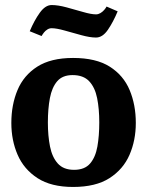

<svg xmlns="http://www.w3.org/2000/svg" viewBox="-20 -732 584 762"><path d="M270 10Q183 10 129 -25Q75 -60 50 -117.5Q25 -175 25 -244Q25 -316 49.5 -374.5Q74 -433 128 -467.5Q182 -502 270 -502Q361 -502 415.5 -467.5Q470 -433 494.5 -374.5Q519 -316 519 -244Q519 -175 494 -117.5Q469 -60 414.5 -25Q360 10 270 10ZM274 -58Q316 -58 337.5 -83Q359 -108 366.5 -150.5Q374 -193 374 -246Q374 -300 365.5 -342.5Q357 -385 334 -409.5Q311 -434 268 -434Q228 -434 207 -409.5Q186 -385 178 -342.5Q170 -300 170 -246Q170 -193 178.5 -150.5Q187 -108 209.5 -83Q232 -58 274 -58ZM361 -583Q337 -583 302.5 -592.5Q268 -602 236 -611Q204 -620 185 -620Q176 -620 168 -615Q160 -610 154.5 -603Q149 -596 145 -589L98 -608Q116 -651 138 -681.5Q160 -712 185 -712Q210 -712 243.5 -703Q277 -694 309.5 -684.5Q342 -675 361 -675Q370 -675 378.5 -680Q387 -685 393.5 -692.5Q400 -700 403 -706L447 -687Q429 -644 408 -613.5Q387 -583 361 -583Z"/></svg>

Font: Manuale
Style: Bold
Weight: 700
Version: Version 1.002